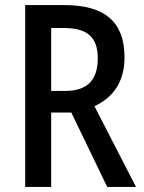

<svg xmlns="http://www.w3.org/2000/svg" viewBox="-20 -734 564 754"><path d="M233 -714H79V0H181V-292H260L401 0H514L351 -317C424 -351 469 -412 469 -509C469 -646 394 -714 233 -714ZM230 -624C321 -624 364 -590 364 -505C364 -421 324 -377 237 -377H181V-624Z"/></svg>

Font: Noto Sans Kannada Condensed Medium
Style: Regular
Weight: 500
Width: 3
Designer: Jelle Bosma - Monotype Design Team
Foundry: Monotype Imaging Inc.
Version: Version 2.005